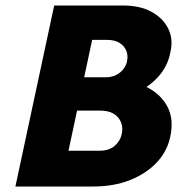

<svg xmlns="http://www.w3.org/2000/svg" viewBox="-20 -678 675 698"><path d="M36 0 177 -658H428Q488 -658 530 -635.5Q572 -613 591.5 -574Q611 -535 599 -486Q589 -435 553 -396.5Q517 -358 467 -337Q417 -316 364 -316L381 -389Q454 -389 508 -364Q562 -339 587.5 -292.5Q613 -246 599 -181Q588 -128 550 -87.5Q512 -47 453 -23.5Q394 0 319 0ZM229 -130H341Q376 -130 396 -147Q416 -164 422 -188Q428 -212 420.5 -232Q413 -252 394 -264Q375 -276 343 -276H220L247 -397H363Q386 -397 402.5 -405.5Q419 -414 429.5 -428Q440 -442 442 -457Q446 -475 439.5 -492.5Q433 -510 415.5 -521.5Q398 -533 369 -533H315Z"/></svg>

Font: Ysabeau Office Black
Style: Italic
Weight: 900
Italic angle: -12°
Designer: Christian Thalmann (Catharsis Fonts)
Version: Version 2.001;gftools[0.9.30]; featfreeze: tnum,lnum,ss02